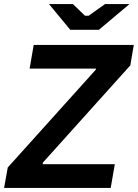

<svg xmlns="http://www.w3.org/2000/svg" viewBox="-31 -920 675 940"><path d="M-11 0H511L531 -116H178L179 -124L607 -600L624 -700H134L114 -584H439L438 -579L7 -100ZM313 -774H453L603 -900H483L403 -843H385L326 -900H209Z"/></svg>

Font: Fixel Display 20240404 SemiBold
Style: Italic
Weight: 600
Italic angle: -10°
Designer: AlfaBravo + MacPaw
Foundry: Kyrylo Tkachov, Marchela Mozhyna, Serhii Makarenko, Maria Weinstein, Zakhar Kryvoshyya
Version: Version 1.211;Glyphs 3.2 (3225)